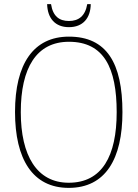

<svg xmlns="http://www.w3.org/2000/svg" viewBox="-20 -903 669 933"><path d="M315 -771C383 -771 420 -815 421 -883H404C394 -824 361 -801 315 -801C268 -801 237 -824 228 -883H209C211 -814 248 -771 315 -771ZM314 10C493 10 575 -131 575 -358C575 -597 498 -725 315 -725C143 -725 53 -593 53 -359C53 -129 139 10 314 10ZM314 -15C159 -15 81 -147 81 -358C81 -573 157 -700 315 -700C485 -700 547 -573 547 -358C547 -145 476 -15 314 -15Z"/></svg>

Font: Noto Serif SemiCondensed Thin
Style: Regular
Weight: 100
Width: 4
Designer: Monotype Design Team
Foundry: Monotype Imaging Inc.
Version: Version 2.015